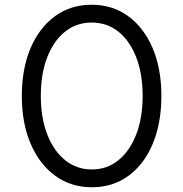

<svg xmlns="http://www.w3.org/2000/svg" viewBox="-20 -777 772 809"><path d="M367 12Q279 12 212.5 -36.5Q146 -85 109 -171.5Q72 -258 72 -373Q72 -488 109 -574.5Q146 -661 212 -709Q278 -757 366 -757Q454 -757 520 -709Q586 -661 623 -574.5Q660 -488 660 -373Q660 -258 623.5 -171Q587 -84 521 -36Q455 12 367 12ZM367 -63Q431 -63 479 -102Q527 -141 554 -210.5Q581 -280 581 -373Q581 -466 554 -535.5Q527 -605 479 -643.5Q431 -682 366 -682Q302 -682 254 -643.5Q206 -605 179 -535.5Q152 -466 152 -373Q152 -281 179 -211Q206 -141 254.5 -102Q303 -63 367 -63Z"/></svg>

Font: Pitagon Sans Text
Style: Regular
Weight: 400
Designer: Travis Tran
Foundry: Pitagon
Version: Version 1.001; ttfautohint (v1.8.4.7-5d5b);gftools[0.9.26]